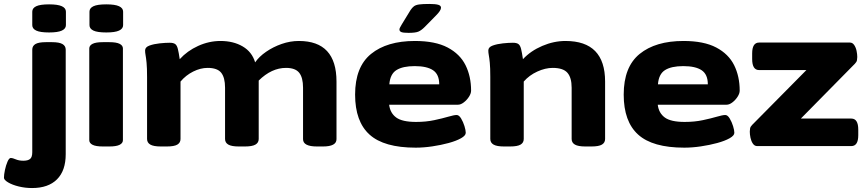

<svg xmlns="http://www.w3.org/2000/svg" viewBox="-101 -738 4372 970"><path d="M61 212Q26 212 -6.5 204Q-39 196 -60 183.5Q-81 171 -81 160Q-81 144 -76 120.5Q-71 97 -63 78.5Q-55 60 -46 60Q-38 60 -21.5 67Q-5 74 17 74Q40 74 51 65Q62 56 62 31V-487Q62 -506 78 -515.5Q94 -525 131 -525H162Q198 -525 214.5 -515.5Q231 -506 231 -487V41Q231 124 187 168Q143 212 61 212ZM147 -574Q102 -574 82 -583.5Q62 -593 62 -611V-679Q62 -697 82 -706.5Q102 -716 147 -716Q191 -716 211.5 -706.5Q232 -697 232 -679V-611Q232 -593 211.5 -583.5Q191 -574 147 -574Z M419 2Q383 2 366.5 -6.5Q350 -15 350 -30V-493Q350 -508 366.5 -516.5Q383 -525 419 -525H451Q487 -525 503.5 -516.5Q520 -508 520 -493V-30Q520 -15 503.5 -6.5Q487 2 451 2ZM436 -574Q391 -574 371 -583.5Q351 -593 351 -611V-679Q351 -697 371 -706.5Q391 -716 436 -716Q480 -716 500.5 -706.5Q521 -697 521 -679V-611Q521 -593 500.5 -583.5Q480 -574 436 -574Z M711 2Q675 2 658.5 -7.5Q642 -17 642 -36V-348Q642 -395 639.5 -420.5Q637 -446 634.5 -459Q632 -472 632 -483Q632 -500 654.5 -508Q677 -516 706 -519Q735 -522 756 -522Q775 -522 784 -515.5Q793 -509 797.5 -491Q802 -473 807 -439Q845 -481 900 -506Q955 -531 1013 -531Q1078 -531 1125 -503.5Q1172 -476 1188 -423Q1208 -452 1243.5 -476.5Q1279 -501 1322 -516Q1365 -531 1409 -531Q1599 -531 1599 -326V-35Q1599 2 1531 2H1500Q1430 2 1430 -35V-295Q1430 -346 1410.5 -370.5Q1391 -395 1344 -395Q1271 -395 1206 -331V-36Q1206 -17 1189.5 -7.5Q1173 2 1137 2H1105Q1069 2 1052.5 -7.5Q1036 -17 1036 -36V-295Q1036 -346 1016.5 -370.5Q997 -395 948 -395Q912 -395 875 -376.5Q838 -358 811 -326V-36Q811 -17 795 -7.5Q779 2 742 2Z M1999 8Q1839 8 1766 -58Q1693 -124 1693 -260Q1693 -400 1773.5 -465.5Q1854 -531 1995 -531Q2098 -531 2160.5 -498Q2223 -465 2251 -408.5Q2279 -352 2279 -280Q2279 -266 2268.5 -249.5Q2258 -233 2242.5 -221Q2227 -209 2213 -209H1865Q1870 -167 1900.5 -144.5Q1931 -122 2001 -122Q2051 -122 2093 -131Q2135 -140 2164 -148.5Q2193 -157 2206 -157Q2218 -157 2228.5 -139.5Q2239 -122 2245.5 -101Q2252 -80 2252 -67Q2252 -53 2228 -39.5Q2204 -26 2165.5 -15.5Q2127 -5 2083 1.5Q2039 8 1999 8ZM1866 -312H2118Q2118 -362 2087 -383Q2056 -404 1994 -404Q1934 -404 1902 -384Q1870 -364 1866 -312ZM1963 -572Q1936 -572 1926.5 -576Q1917 -580 1917 -589Q1917 -594 1920.5 -600Q1924 -606 1929 -615L1973 -687Q1981 -699 1990 -706Q1999 -713 2016.5 -715.5Q2034 -718 2068 -718Q2098 -718 2112.5 -714Q2127 -710 2127 -699Q2127 -685 2102 -660L2045 -602Q2027 -584 2012 -578Q1997 -572 1963 -572Z M2445 2Q2409 2 2392.5 -7.5Q2376 -17 2376 -36V-349Q2376 -396 2373.5 -421Q2371 -446 2368.5 -459Q2366 -472 2366 -483Q2366 -500 2388.5 -508Q2411 -516 2440 -519Q2469 -522 2490 -522Q2509 -522 2518 -515.5Q2527 -509 2531.5 -491Q2536 -473 2541 -439Q2580 -481 2638.5 -506Q2697 -531 2756 -531Q2956 -531 2956 -326V-36Q2956 -17 2940 -7.5Q2924 2 2887 2H2856Q2820 2 2803.5 -7.5Q2787 -17 2787 -36V-295Q2787 -346 2765.5 -370.5Q2744 -395 2691 -395Q2654 -395 2613.5 -376.5Q2573 -358 2545 -326V-36Q2545 -17 2529 -7.5Q2513 2 2476 2Z M3356 8Q3196 8 3123 -58Q3050 -124 3050 -260Q3050 -400 3130.5 -465.5Q3211 -531 3352 -531Q3455 -531 3517.5 -498Q3580 -465 3608 -408.5Q3636 -352 3636 -280Q3636 -266 3625.5 -249.5Q3615 -233 3599.5 -221Q3584 -209 3570 -209H3222Q3227 -167 3257.5 -144.5Q3288 -122 3358 -122Q3408 -122 3450 -131Q3492 -140 3521 -148.5Q3550 -157 3563 -157Q3575 -157 3585.5 -139.5Q3596 -122 3602.5 -101Q3609 -80 3609 -67Q3609 -53 3585 -39.5Q3561 -26 3522.5 -15.5Q3484 -5 3440 1.5Q3396 8 3356 8ZM3223 -312H3475Q3475 -362 3444 -383Q3413 -404 3351 -404Q3291 -404 3259 -384Q3227 -364 3223 -312Z M3724 0Q3711 0 3702.5 -12.5Q3694 -25 3690.5 -42Q3687 -59 3687 -73Q3687 -80 3688.5 -89Q3690 -98 3699 -107L3973 -384H3734Q3699 -384 3699 -440V-468Q3699 -523 3734 -523H4193Q4206 -523 4214.5 -510.5Q4223 -498 4226.5 -481Q4230 -464 4230 -450Q4230 -443 4228.5 -434Q4227 -425 4218 -416L3945 -139H4200Q4235 -139 4235 -83V-55Q4235 0 4200 0Z"/></svg>

Font: Asap Expanded ExtraBold
Style: Regular
Weight: 800
Width: 7
Designer: Pablo Cosgaya
Foundry: Omnibus-Type
Version: Version 3.001; ttfautohint (v1.8.4.7-5d5b)